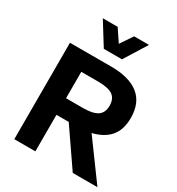

<svg xmlns="http://www.w3.org/2000/svg" viewBox="-208 -1023 1061 1152"><g transform="rotate(30 323.0 -447.0)"><path d="M67 0ZM67 0V-668H354Q478 -668 543.5 -616Q609 -564 609 -460Q609 -377 568 -329.5Q527 -282 450 -264L643 0H472L298 -253H213V0ZM213 -368H330Q399 -368 430.5 -389.5Q462 -411 462 -459Q462 -508 431 -529.5Q400 -551 330 -551H213ZM261 -738 164 -894H267L324 -809L381 -894H484L387 -738Z"/></g></svg>

Font: Gantari
Style: Bold
Weight: 700
Designer: Anugrah Pasau
Foundry: Lafontype
Version: Version 1.000; ttfautohint (v1.6)